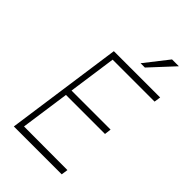

<svg xmlns="http://www.w3.org/2000/svg" viewBox="-273 -1025 1120 1120"><g transform="rotate(45 287.5 -464.5)"><path d="M73.5 0 175.5 -723H557.5L551.5 -683H205.5L163.5 -386H485.5L480.5 -345H158.5L115.5 -42L474.5 -41L468.5 0ZM335.5 -783.5 449.5 -929H506L371 -783.5Z"/></g></svg>

Font: Public Sans Thin Thin
Style: Italic
Weight: 250
Italic angle: -8°
Version: Version 2.001